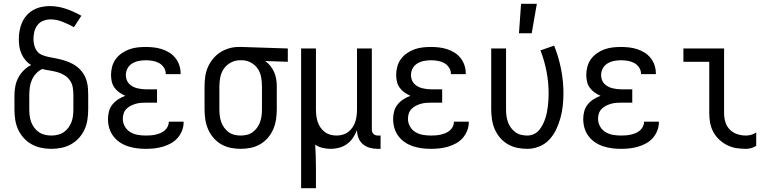

<svg xmlns="http://www.w3.org/2000/svg" viewBox="-20 -775 4040 1010"><path d="M250 8Q223 8 196.5 2.5Q170 -3 146.5 -16Q123 -29 104.5 -49.5Q86 -70 75 -94.5Q64 -119 60 -146Q56 -173 56 -200V-272Q56 -297 60.5 -321Q65 -345 76 -366Q87 -387 104.5 -404.5Q122 -422 144 -433Q127 -443 114 -458.5Q101 -474 93 -492Q85 -510 82 -529.5Q79 -549 79 -569Q79 -591 83 -613.5Q87 -636 96 -656.5Q105 -677 120 -694Q135 -711 154.5 -722Q174 -733 196 -738Q218 -743 241 -743Q285 -743 327.5 -728.5Q370 -714 408 -692L369 -632Q355 -640 340 -647Q325 -654 310 -660Q295 -666 279 -669.5Q263 -673 247 -673Q227 -673 208.5 -666Q190 -659 178 -644Q166 -629 161 -609.5Q156 -590 156 -570Q156 -554 160 -537.5Q164 -521 173.5 -507.5Q183 -494 199 -487Q215 -480 231 -476.5Q247 -473 263.5 -470Q280 -467 296.5 -463Q313 -459 328.5 -453.5Q344 -448 359 -440.5Q374 -433 387 -422.5Q400 -412 410.5 -399Q421 -386 428 -370.5Q435 -355 438.5 -339Q442 -323 443 -306Q444 -289 444 -272V-200Q444 -173 440 -146Q436 -119 425 -94.5Q414 -70 395.5 -49.5Q377 -29 353.5 -16Q330 -3 303.5 2.5Q277 8 250 8ZM250 -62Q267 -62 284 -66Q301 -70 315 -79.5Q329 -89 339.5 -103Q350 -117 356 -133Q362 -149 364 -166Q366 -183 366 -200V-272Q366 -293 363 -313.5Q360 -334 348.5 -351Q337 -368 319.5 -379Q302 -390 282 -395.5Q262 -401 242 -404Q222 -407 202 -412Q183 -403 169 -387.5Q155 -372 147 -353Q139 -334 136.5 -313.5Q134 -293 134 -272V-200Q134 -183 136 -166Q138 -149 144 -133Q150 -117 160.5 -103Q171 -89 185 -79.5Q199 -70 216 -66Q233 -62 250 -62Z M747 8Q723 8 699.5 5Q676 2 653 -5.5Q630 -13 610 -26.5Q590 -40 575.5 -59.5Q561 -79 554.5 -102Q548 -125 548 -149Q548 -170 553.5 -190Q559 -210 572 -226Q585 -242 602.5 -253Q620 -264 639 -271Q623 -278 608 -288.5Q593 -299 582.5 -313.5Q572 -328 568 -345.5Q564 -363 564 -381Q564 -403 570 -425Q576 -447 589 -464.5Q602 -482 620.5 -495Q639 -508 660 -515.5Q681 -523 703 -525.5Q725 -528 747 -528Q768 -528 789.5 -525.5Q811 -523 831.5 -516.5Q852 -510 870.5 -498.5Q889 -487 902.5 -470Q916 -453 923 -432.5Q930 -412 930 -390V-385H852V-388Q852 -405 841.5 -420.5Q831 -436 815.5 -444Q800 -452 782.5 -455Q765 -458 747 -458Q729 -458 710.5 -454.5Q692 -451 676 -441.5Q660 -432 651 -415.5Q642 -399 642 -380Q642 -368 646 -356Q650 -344 658.5 -335Q667 -326 678 -320Q689 -314 701 -311Q713 -308 725.5 -306.5Q738 -305 750 -305H806V-235H750Q736 -235 722 -234Q708 -233 694 -229Q680 -225 667.5 -218.5Q655 -212 645 -202Q635 -192 630.5 -178.5Q626 -165 626 -150Q626 -129 636.5 -110Q647 -91 665.5 -80Q684 -69 705 -65.5Q726 -62 747 -62Q760 -62 773 -63Q786 -64 799 -67Q812 -70 824 -75Q836 -80 846 -88.5Q856 -97 862 -109Q868 -121 868 -134V-135H946V-132Q946 -109 937.5 -87.5Q929 -66 914 -49Q899 -32 879 -21Q859 -10 837 -3.5Q815 3 792.5 5.5Q770 8 747 8Z M1246 8Q1219 8 1192.5 2.5Q1166 -3 1143 -16.5Q1120 -30 1102.5 -50.5Q1085 -71 1074.5 -95.5Q1064 -120 1060 -146.5Q1056 -173 1056 -200V-320Q1056 -346 1059.5 -371.5Q1063 -397 1073 -420.5Q1083 -444 1099.5 -464.5Q1116 -485 1137.5 -499Q1159 -513 1184 -520.5Q1209 -528 1235 -528H1250L1494 -520V-450L1375 -454Q1391 -443 1403 -427.5Q1415 -412 1422.5 -394.5Q1430 -377 1433 -358Q1436 -339 1436 -320V-200Q1436 -173 1432 -146.5Q1428 -120 1417.5 -95.5Q1407 -71 1389.5 -50.5Q1372 -30 1349 -16.5Q1326 -3 1299.5 2.5Q1273 8 1246 8ZM1246 -62Q1263 -62 1279.5 -66Q1296 -70 1309.5 -80Q1323 -90 1333 -104Q1343 -118 1348.5 -134Q1354 -150 1356 -166.5Q1358 -183 1358 -200V-320Q1358 -344 1354 -367.5Q1350 -391 1337.5 -411Q1325 -431 1304 -443.5Q1283 -456 1259 -458H1242Q1217 -458 1194.5 -446Q1172 -434 1158 -414Q1144 -394 1139 -369.5Q1134 -345 1134 -320V-200Q1134 -183 1136 -166.5Q1138 -150 1143.5 -134Q1149 -118 1159 -104Q1169 -90 1182.5 -80Q1196 -70 1212.5 -66Q1229 -62 1246 -62Z M1564 215V-520H1642V-200Q1642 -183 1644 -166.5Q1646 -150 1651 -134.5Q1656 -119 1665.5 -105Q1675 -91 1688 -81Q1701 -71 1717 -66.5Q1733 -62 1750 -62Q1767 -62 1783 -66.5Q1799 -71 1812 -81Q1825 -91 1834.5 -105Q1844 -119 1849 -134.5Q1854 -150 1856 -166.5Q1858 -183 1858 -200V-520H1936V-93Q1936 -87 1938 -81Q1940 -75 1944.5 -70.5Q1949 -66 1955 -64Q1961 -62 1967 -62H1982V8H1967Q1946 8 1925.5 2.5Q1905 -3 1889 -16.5Q1873 -30 1865.5 -50Q1858 -70 1858 -91Q1850 -70 1837 -50.5Q1824 -31 1805.5 -17.5Q1787 -4 1764.5 2Q1742 8 1720 8Q1698 8 1677 3Q1656 -2 1638 -14Q1640 16 1641 46.5Q1642 77 1642 108V215Z M2247 8Q2223 8 2199.5 5Q2176 2 2153 -5.5Q2130 -13 2110 -26.5Q2090 -40 2075.5 -59.5Q2061 -79 2054.5 -102Q2048 -125 2048 -149Q2048 -170 2053.5 -190Q2059 -210 2072 -226Q2085 -242 2102.5 -253Q2120 -264 2139 -271Q2123 -278 2108 -288.5Q2093 -299 2082.5 -313.5Q2072 -328 2068 -345.5Q2064 -363 2064 -381Q2064 -403 2070 -425Q2076 -447 2089 -464.5Q2102 -482 2120.5 -495Q2139 -508 2160 -515.5Q2181 -523 2203 -525.5Q2225 -528 2247 -528Q2268 -528 2289.5 -525.5Q2311 -523 2331.5 -516.5Q2352 -510 2370.5 -498.5Q2389 -487 2402.5 -470Q2416 -453 2423 -432.5Q2430 -412 2430 -390V-385H2352V-388Q2352 -405 2341.5 -420.5Q2331 -436 2315.5 -444Q2300 -452 2282.5 -455Q2265 -458 2247 -458Q2229 -458 2210.5 -454.5Q2192 -451 2176 -441.5Q2160 -432 2151 -415.5Q2142 -399 2142 -380Q2142 -368 2146 -356Q2150 -344 2158.5 -335Q2167 -326 2178 -320Q2189 -314 2201 -311Q2213 -308 2225.5 -306.5Q2238 -305 2250 -305H2306V-235H2250Q2236 -235 2222 -234Q2208 -233 2194 -229Q2180 -225 2167.5 -218.5Q2155 -212 2145 -202Q2135 -192 2130.5 -178.5Q2126 -165 2126 -150Q2126 -129 2136.5 -110Q2147 -91 2165.5 -80Q2184 -69 2205 -65.5Q2226 -62 2247 -62Q2260 -62 2273 -63Q2286 -64 2299 -67Q2312 -70 2324 -75Q2336 -80 2346 -88.5Q2356 -97 2362 -109Q2368 -121 2368 -134V-135H2446V-132Q2446 -109 2437.5 -87.5Q2429 -66 2414 -49Q2399 -32 2379 -21Q2359 -10 2337 -3.5Q2315 3 2292.5 5.5Q2270 8 2247 8Z M2754 8Q2727 8 2700.5 2.5Q2674 -3 2651 -16.5Q2628 -30 2610.5 -50.5Q2593 -71 2582.5 -95.5Q2572 -120 2568 -146.5Q2564 -173 2564 -200V-520H2642V-200Q2642 -183 2644 -166.5Q2646 -150 2651.5 -134Q2657 -118 2667 -104Q2677 -90 2690.5 -80Q2704 -70 2720.5 -66Q2737 -62 2754 -62Q2771 -62 2787 -69Q2803 -76 2814.5 -89Q2826 -102 2834 -117.5Q2842 -133 2847.5 -149Q2853 -165 2856.5 -182Q2860 -199 2862 -216Q2864 -233 2865 -250Q2866 -267 2866 -284Q2866 -342 2855 -399Q2844 -456 2823 -510L2895 -535Q2919 -475 2931.5 -411.5Q2944 -348 2944 -284Q2944 -252 2940.5 -219.5Q2937 -187 2928.5 -155.5Q2920 -124 2906 -94.5Q2892 -65 2870 -41Q2848 -17 2817 -4.5Q2786 8 2754 8ZM2710 -600 2721 -755H2804L2777 -600Z M3247 8Q3223 8 3199.5 5Q3176 2 3153 -5.5Q3130 -13 3110 -26.5Q3090 -40 3075.5 -59.5Q3061 -79 3054.5 -102Q3048 -125 3048 -149Q3048 -170 3053.5 -190Q3059 -210 3072 -226Q3085 -242 3102.5 -253Q3120 -264 3139 -271Q3123 -278 3108 -288.5Q3093 -299 3082.5 -313.5Q3072 -328 3068 -345.5Q3064 -363 3064 -381Q3064 -403 3070 -425Q3076 -447 3089 -464.5Q3102 -482 3120.5 -495Q3139 -508 3160 -515.5Q3181 -523 3203 -525.5Q3225 -528 3247 -528Q3268 -528 3289.5 -525.5Q3311 -523 3331.5 -516.5Q3352 -510 3370.5 -498.5Q3389 -487 3402.5 -470Q3416 -453 3423 -432.5Q3430 -412 3430 -390V-385H3352V-388Q3352 -405 3341.5 -420.5Q3331 -436 3315.5 -444Q3300 -452 3282.5 -455Q3265 -458 3247 -458Q3229 -458 3210.5 -454.5Q3192 -451 3176 -441.5Q3160 -432 3151 -415.5Q3142 -399 3142 -380Q3142 -368 3146 -356Q3150 -344 3158.5 -335Q3167 -326 3178 -320Q3189 -314 3201 -311Q3213 -308 3225.5 -306.5Q3238 -305 3250 -305H3306V-235H3250Q3236 -235 3222 -234Q3208 -233 3194 -229Q3180 -225 3167.5 -218.5Q3155 -212 3145 -202Q3135 -192 3130.5 -178.5Q3126 -165 3126 -150Q3126 -129 3136.5 -110Q3147 -91 3165.5 -80Q3184 -69 3205 -65.5Q3226 -62 3247 -62Q3260 -62 3273 -63Q3286 -64 3299 -67Q3312 -70 3324 -75Q3336 -80 3346 -88.5Q3356 -97 3362 -109Q3368 -121 3368 -134V-135H3446V-132Q3446 -109 3437.5 -87.5Q3429 -66 3414 -49Q3399 -32 3379 -21Q3359 -10 3337 -3.5Q3315 3 3292.5 5.5Q3270 8 3247 8Z M3904 8Q3878 8 3853 4Q3828 0 3805 -11.5Q3782 -23 3763 -41Q3744 -59 3732 -81.5Q3720 -104 3715.5 -129Q3711 -154 3711 -180V-450H3575V-520H3789V-180Q3789 -157 3795.5 -134Q3802 -111 3818.5 -94Q3835 -77 3857.5 -69.5Q3880 -62 3904 -62Q3918 -62 3932 -66Q3946 -70 3958 -78V-8Q3946 0 3932 4Q3918 8 3904 8Z"/></svg>

Font: Iosevka MaddieWtf
Style: Regular
Weight: 400
Monospace: yes
Designer: Belleve Invis
Foundry: Belleve Invis
Version: Version 31.3.0; ttfautohint (v1.8.3)